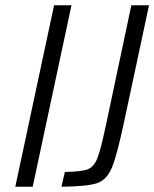

<svg xmlns="http://www.w3.org/2000/svg" viewBox="-20 -708 585 728"><path d="M38 0 185 -688H251L104 0ZM382 -235 478 -688H545L452 -253Q424 -120 404.5 -73Q385 -26 348 -13.5Q311 -1 213 0L226 -56Q289 -57 312.5 -66Q336 -75 349 -107.5Q362 -140 382 -235Z"/></svg>

Font: Saira Semi Condensed Light
Style: Italic
Weight: 300
Width: 4
Italic angle: -12°
Designer: Hector Gatti with collaboration of the Omnibus-Type team
Foundry: Omnibus-Type
Version: Version 1.001; ttfautohint (v1.8)